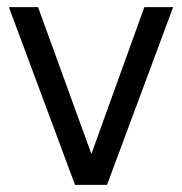

<svg xmlns="http://www.w3.org/2000/svg" viewBox="-20 -520 512 540"><path d="M191 0 5 -500H87L237 -87L386 -500H467L281 0Z"/></svg>

Font: Imprima
Style: Regular
Weight: 400
Designer: Eduardo Tunni
Foundry: Eduardo Tunni
Version: Version 1.002; ttfautohint (v1.8.4.7-5d5b);gftools[0.9.23]